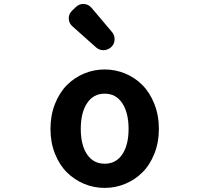

<svg xmlns="http://www.w3.org/2000/svg" viewBox="-20 -919 1040 953"><path d="M230.5 -279.3Q230.5 -346.7 252.9 -403.3Q275.4 -460 312.5 -497.1Q349.6 -534.2 397.9 -554.2Q446.3 -574.2 499.5 -574.2Q552.7 -574.2 601.1 -554.2Q649.4 -534.2 686.5 -497.1Q723.6 -460 746.1 -403.3Q768.6 -346.7 768.6 -279.3Q768.6 -211.9 746.1 -155.8Q723.6 -99.6 686.5 -63Q649.4 -26.4 601.1 -6.3Q552.7 13.7 499.5 13.7Q446.3 13.7 397.9 -6.3Q349.6 -26.4 312.5 -63Q275.4 -99.6 252.9 -155.8Q230.5 -211.9 230.5 -279.3ZM618.2 -279.3Q618.2 -359.4 586.9 -406.7Q555.7 -454.1 499.5 -454.1Q443.4 -454.1 412.1 -406.7Q380.9 -359.4 380.9 -279.3Q380.9 -199.2 412.1 -152.8Q443.4 -106.4 499.5 -106.4Q555.7 -106.4 586.9 -152.8Q618.2 -199.2 618.2 -279.3ZM532.2 -685.5Q516.6 -670.9 495.1 -669.9Q494.1 -669.9 493.2 -669.9Q472.7 -669.9 457 -683.6L339.8 -788.1Q321.3 -803.7 321.3 -828.1Q321.3 -850.6 337.9 -866.2L356.4 -883.8Q372.1 -899.4 393.6 -899.4Q394.5 -899.4 396.5 -899.4Q419.9 -897.5 434.6 -879.9L536.1 -759.8Q548.8 -745.1 548.8 -724.6Q548.8 -701.2 532.2 -685.5Z"/></svg>

Font: Gen Jyuu Gothic Monospace Bold
Style: Bold
Weight: 700
Designer: [Source Han Sans]
Ryoko NISHIZUKA  (kana & ideographs); Paul D. Hunt (Latin, Greek & Cyrillic); Wenlong ZHANG  (bopomofo
Version: Version 1.002.20150607